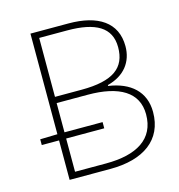

<svg xmlns="http://www.w3.org/2000/svg" viewBox="-100 -749 782 837"><g transform="rotate(-15 291.0 -330.0)"><path d="M112 0H296C446 0 540 -66 540 -192C540 -284 478 -338 380 -352V-356C458 -376 498 -430 498 -500C498 -608 416 -660 284 -660H112V-206L34 -204V-178H112ZM144 -366V-632H270C398 -632 466 -594 466 -504C466 -412 408 -366 264 -366ZM144 -28V-178H316V-206H144V-338H284C426 -338 508 -290 508 -190C508 -78 422 -28 284 -28Z"/></g></svg>

Font: Source Sans Pro ExtraLight
Style: Regular
Weight: 200
Designer: Paul D. Hunt
Foundry: Adobe Systems Incorporated
Version: Version 3.006;hotconv 1.0.111;makeotfexe 2.5.65597